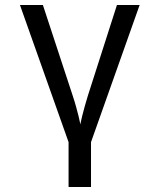

<svg xmlns="http://www.w3.org/2000/svg" viewBox="-20 -570 640 770"><path d="M255 180V0L60 -550H152L272 -185Q280 -161 285.5 -140.5Q291 -120 295 -104.5Q299 -89 300.5 -80Q302 -71 302 -71Q302 -71 304 -80Q306 -89 309.5 -104.5Q313 -120 319 -140.5Q325 -161 332 -185L449 -550H540L345 0V180Z"/></svg>

Font: JetBrains Mono Zero
Style: Regular-Zero
Weight: 400
Designer: Philipp Nurullin, Konstantin Bulenkov
Foundry: JetBrains
Version: Version 2.211